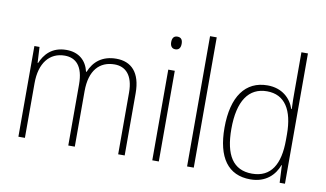

<svg xmlns="http://www.w3.org/2000/svg" viewBox="-77 -977 1872 1103"><g transform="rotate(10 859.0 -426.0)"><path d="M559 -590C478 -590 428 -549 403 -486H400C385 -550 340 -590 268 -590C182 -590 141 -538 120 -488H117L112 -580H82V-51H120V-370C120 -487 175 -556 264 -556C328 -556 373 -515 373 -407V-51H411V-375C411 -496 467 -556 555 -556C618 -556 664 -513 664 -411V-51H702V-414C702 -535 646 -590 559 -590Z M882 -776C860 -776 852 -760 852 -739C852 -718 861 -702 882 -702C904 -702 913 -717 913 -739C913 -760 906 -776 882 -776ZM901 -580H863V-51H901Z M1105 -51V-811H1066V-51Z M1436 -41C1527 -41 1577 -94 1599 -153H1601L1606 -51H1637V-811H1599V-581C1599 -549 1599 -515 1601 -480H1598C1578 -540 1526 -590 1441 -590C1313 -590 1239 -491 1239 -308C1239 -134 1306 -41 1436 -41ZM1440 -75C1329 -75 1279 -156 1279 -308C1279 -471 1337 -556 1444 -556C1548 -556 1599 -474 1599 -332V-299C1599 -158 1551 -75 1440 -75Z"/></g></svg>

Font: Noto Sans Tamil UI SemiCondensed ExtraLight
Style: Regular
Weight: 200
Width: 4
Designer: Jelle Bosma - Monotype Design Team
Foundry: Monotype Imaging Inc.
Version: Version 2.004